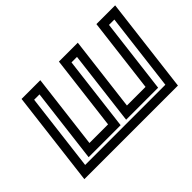

<svg xmlns="http://www.w3.org/2000/svg" viewBox="-97 -749 1014 1014"><g transform="rotate(-45 410.0 -242.0)"><path d="M758 0 817 -484 820 -509H795H705H680L677 -484L629 -91H490L538 -484L541 -509H516H425H400L397 -484L349 -91H210L258 -484L261 -509H236H146H121L118 -484L59 0L56 25H81H730H755L758 0ZM711 -25H112L165 -459H205L157 -66L154 -41H179H368H393L396 -66L444 -459H485L437 -66L434 -41H459H648H673L676 -66L724 -459H764L711 -25Z"/></g></svg>

Font: Gamestation Text Outline
Style: Italic
Weight: 400
Designer: Jonas Hecksher
Foundry: Jonas Hecksher, Playtypeª, e-types AS
Version: Version 1.003